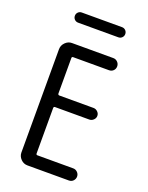

<svg xmlns="http://www.w3.org/2000/svg" viewBox="-166 -994 832 1077"><g transform="rotate(20 250.0 -455.0)"><path d="M136.7 0Q113.3 0 96.7 -17.1Q80.1 -34.2 80.1 -56.6V-672.9Q80.1 -696.3 97.2 -713.4Q114.3 -730.5 136.7 -730.5H383.8Q398.4 -730.5 409.2 -719.7Q419.9 -709 419.9 -693.8Q419.9 -678.7 409.7 -668.5Q399.4 -658.2 383.8 -658.2H169.9Q162.1 -658.2 162.1 -650.4V-439.5Q162.1 -430.7 169.9 -429.7H375Q388.7 -429.7 399.4 -419.4Q410.2 -409.2 410.2 -395Q410.2 -380.9 399.4 -370.6Q388.7 -360.4 375 -360.4H169.9Q162.1 -360.4 162.1 -351.6V-81.1Q162.1 -72.3 169.9 -72.3H383.8Q398.4 -72.3 409.2 -61.5Q419.9 -50.8 419.9 -36.1Q419.9 -21.5 409.7 -10.7Q399.4 0 383.8 0ZM370.1 -910.2Q382.8 -910.2 391.6 -901.4Q400.4 -892.6 400.4 -879.9Q400.4 -867.2 391.6 -858.4Q382.8 -849.6 370.1 -849.6H129.9Q117.2 -849.6 108.4 -858.4Q99.6 -867.2 99.6 -879.9Q99.6 -892.6 108.4 -901.4Q117.2 -910.2 129.9 -910.2Z"/></g></svg>

Font: Rounded Mgen+ 2m regular
Style: Regular
Weight: 400
Designer: [Source Han Sans]
Ryoko NISHIZUKA  (kana & ideographs); Paul D. Hunt (Latin, Greek & Cyrillic); Wenlong ZHANG  (bopomofo
Version: Version 1.059.20150602